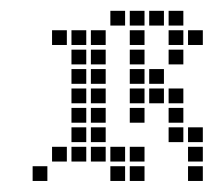

<svg xmlns="http://www.w3.org/2000/svg" viewBox="-20 -337 397 353"><path d="M40 -31.4V-4.3H67.1V-31.4ZM75.7 -67.1V-40H102.9V-67.1ZM111.4 -67.1V-40H138.6V-67.1ZM147.1 -67.1V-40H174.3V-67.1ZM182.9 -67.1V-40H210V-67.1ZM218.6 -67.1V-40H245.7V-67.1ZM182.9 -31.4V-4.3H210V-31.4ZM218.6 -31.4V-4.3H245.7V-31.4ZM325.7 -31.4V-4.3H352.9V-31.4ZM325.7 -67.1V-40H352.9V-67.1ZM325.7 -102.9V-75.7H352.9V-102.9ZM290 -102.9V-75.7H317.1V-102.9ZM290 -138.6V-111.4H317.1V-138.6ZM290 -174.3V-147.1H317.1V-174.3ZM254.3 -174.3V-147.1H281.4V-174.3ZM218.6 -174.3V-147.1H245.7V-174.3ZM218.6 -138.6V-111.4H245.7V-138.6ZM218.6 -210V-182.9H245.7V-210ZM254.3 -210V-182.9H281.4V-210ZM218.6 -245.7V-218.6H245.7V-245.7ZM218.6 -281.4V-254.3H245.7V-281.4ZM182.9 -317.1V-290H210V-317.1ZM218.6 -317.1V-290H245.7V-317.1ZM254.3 -317.1V-290H281.4V-317.1ZM290 -317.1V-290H317.1V-317.1ZM290 -281.4V-254.3H317.1V-281.4ZM290 -245.7V-218.6H317.1V-245.7ZM325.7 -281.4V-254.3H352.9V-281.4ZM147.1 -281.4V-254.3H174.3V-281.4ZM111.4 -281.4V-254.3H138.6V-281.4ZM75.7 -281.4V-254.3H102.9V-281.4ZM111.4 -245.7V-218.6H138.6V-245.7ZM111.4 -210V-182.9H138.6V-210ZM111.4 -174.3V-147.1H138.6V-174.3ZM111.4 -138.6V-111.4H138.6V-138.6ZM111.4 -102.9V-75.7H138.6V-102.9ZM147.1 -245.7V-218.6H174.3V-245.7ZM147.1 -210V-182.9H174.3V-210ZM147.1 -174.3V-147.1H174.3V-174.3ZM147.1 -138.6V-111.4H174.3V-138.6ZM147.1 -102.9V-75.7H174.3V-102.9Z"/></svg>

Font: Gossip Low Square
Style: Regular
Weight: 400
Width: 3
Designer: Deborah Khodanovich
Version: Version 1.001;Glyphs 3.3.1 (3343)